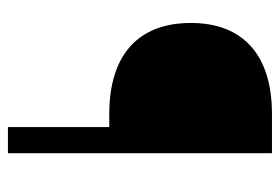

<svg xmlns="http://www.w3.org/2000/svg" viewBox="-131 -576 707 485"><g transform="rotate(90 222.5 -333.5)"><path d="M268 -667C119 -667 38 -594 38 -462C38 -329 119 -256 268 -256H301V0H367V-667H268Z"/></g></svg>

Font: Maven Pro
Style: Regular
Weight: 400
Designer: Joe Prince
Foundry: Joe Prince
Version: Version 1.003